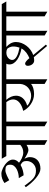

<svg xmlns="http://www.w3.org/2000/svg" viewBox="994 -1684 690 2717"><g transform="rotate(-90 1338.5 -325.0)"><path d="M647.5 -294.9Q630.9 -282.2 610.1 -274.9Q589.4 -267.6 571.8 -267.6Q562 -267.6 548.3 -272.2Q534.7 -276.9 518.8 -284.4Q502.9 -292 485.8 -302Q468.8 -312 452.1 -323.2Q461.9 -304.7 468 -285.2Q474.1 -265.6 474.1 -247.6Q474.1 -213.4 462.9 -185.8Q451.7 -158.2 430.4 -138.4Q409.2 -118.7 378.7 -107.9Q348.1 -97.2 309.6 -97.2Q280.8 -97.2 246.3 -114.7Q211.9 -132.3 177 -161.4Q142.1 -190.4 108.9 -227.5Q75.7 -264.6 48.8 -304.2L69.3 -322.3Q102.5 -276.9 127.7 -245.8Q152.8 -214.8 176.5 -195.8Q200.2 -176.8 225.6 -168.7Q251 -160.6 285.2 -160.6Q319.3 -160.6 344.5 -173.8Q369.6 -187 386.2 -206.3Q402.8 -225.6 410.9 -248Q418.9 -270.5 418.9 -289.1Q418.9 -306.2 416.7 -319.1Q414.6 -332 408.2 -342.3Q401.9 -352.5 391.1 -361.1Q380.4 -369.6 363.3 -378.4Q344.2 -367.2 323.7 -359.1Q303.2 -351.1 283.7 -345.9Q264.2 -340.8 246.8 -338.1Q229.5 -335.4 216.8 -335.4L177.2 -403.3Q208.5 -403.3 241.9 -410.9Q275.4 -418.5 303.2 -433.3Q331.1 -448.2 348.9 -470.7Q366.7 -493.2 366.7 -523.4Q366.7 -543.9 362.3 -557.4Q357.9 -570.8 348.4 -578.9Q338.9 -586.9 323.7 -590.1Q308.6 -593.3 287.1 -593.3Q272.5 -593.3 253.4 -587.4Q234.4 -581.5 215.1 -573Q195.8 -564.5 177.7 -555.2Q159.7 -545.9 147.5 -539.1L107.4 -606Q138.2 -627.9 169.9 -638.9Q201.7 -649.9 240.7 -649.9Q256.8 -649.9 277.8 -643.8Q298.8 -637.7 320.8 -627Q342.8 -616.2 364 -601.1Q385.3 -585.9 402.1 -567.9Q418.9 -549.8 429.2 -529.3Q439.5 -508.8 439.5 -487.3Q439.5 -460.4 427.2 -439Q415 -417.5 395 -400.4Q406.2 -391.1 422.4 -380.6Q438.5 -370.1 457.5 -361.1Q476.6 -352.1 497.6 -346.2Q518.6 -340.3 540 -340.3Q573.7 -340.3 601.3 -352.5Q628.9 -364.7 647.5 -382.8V-580.1H488.8L451.7 -644.5H1084.5L1121.6 -580.1H977.1V0L911.1 -38.1V-580.1H713.4V0L647.5 -38.1Z M1509.8 -231.4Q1500 -221.2 1485.1 -213.1Q1470.2 -205.1 1451.4 -199.2Q1432.6 -193.4 1411.1 -190.4Q1389.6 -187.5 1367.2 -187.5Q1326.7 -187.5 1289.6 -200.4Q1252.4 -213.4 1221.4 -234.9Q1190.4 -256.3 1166.5 -283.9Q1142.6 -311.5 1128.4 -340.8Q1205.6 -359.4 1248 -396.5Q1290.5 -433.6 1290.5 -483.4Q1290.5 -505.4 1281.5 -529.8Q1272.5 -554.2 1252.4 -580.1H1074.7L1037.6 -644.5H1683.1L1720.2 -580.1H1575.7V0L1509.8 -38.1ZM1337.4 -228.5Q1374.5 -228.5 1405 -240.5Q1435.5 -252.4 1458 -273.2Q1480.5 -293.9 1493.9 -321.8Q1507.3 -349.6 1509.8 -381.8V-580.1H1285.2Q1313.5 -547.9 1328.4 -512.7Q1343.3 -477.5 1343.3 -442.9Q1343.3 -417.5 1335 -393.6Q1326.7 -369.6 1309.3 -348.9Q1292 -328.1 1265.4 -311.8Q1238.8 -295.4 1202.6 -285.2Q1211.9 -272.9 1228.5 -262.7Q1245.1 -252.4 1264.2 -244.9Q1283.2 -237.3 1302.5 -232.9Q1321.8 -228.5 1337.4 -228.5Z M2195.3 -580.1H2033.2Q2047.9 -567.4 2060.5 -552.7Q2073.2 -538.1 2082.8 -520.8Q2092.3 -503.4 2097.7 -484.1Q2103 -464.8 2103 -443.8Q2103 -404.3 2088.9 -366.2Q2074.7 -328.1 2049.8 -295.4Q2024.9 -262.7 1991.2 -237.8Q1957.5 -212.9 1918.5 -199.2L2065.9 -20L2046.9 -2.9L1887.7 -190.9Q1865.2 -186 1839.4 -186Q1824.7 -186 1811.5 -193.1Q1798.3 -200.2 1788.3 -212.4Q1778.3 -224.6 1772.2 -241.5Q1766.1 -258.3 1766.1 -277.3Q1766.1 -293.9 1774.9 -304Q1783.7 -314 1800.3 -314Q1806.2 -314 1814.7 -309.3Q1823.2 -304.7 1833.3 -296.6Q1843.3 -288.6 1853.8 -277.6Q1864.3 -266.6 1874.5 -253.4Q1894 -261.7 1913.6 -272.2Q1933.1 -282.7 1951.2 -296.4Q1969.2 -310.1 1984.6 -327.1Q2000 -344.2 2011.7 -365.7Q1969.7 -372.6 1929.2 -387.2Q1888.7 -401.9 1856.7 -423.3Q1824.7 -444.8 1805.2 -473.4Q1785.6 -502 1785.6 -537.1Q1785.6 -561.5 1795.9 -580.1H1673.3L1636.2 -644.5H2368.7L2405.8 -580.1H2261.2V0.5L2195.3 -37.6ZM1849.1 -497.1Q1849.1 -477.5 1862.3 -461.4Q1875.5 -445.3 1898.9 -432.4Q1922.4 -419.4 1954.3 -409.7Q1986.3 -399.9 2023.9 -393.1Q2031.2 -413.1 2035.4 -436.3Q2039.6 -459.5 2039.6 -487.3Q2039.6 -496.6 2036.6 -509Q2033.7 -521.5 2028.6 -533.4Q2023.4 -545.4 2017.1 -554.9Q2010.7 -564.5 2003.9 -568.4Q1994.6 -573.2 1982.2 -576.4Q1969.7 -579.6 1954.1 -579.6Q1929.7 -579.6 1910.2 -572.3Q1890.6 -564.9 1877.2 -553Q1863.8 -541 1856.4 -526.4Q1849.1 -511.7 1849.1 -497.1Z M2466.3 -580.1H2358.9L2321.8 -644.5H2639.6L2676.8 -580.1H2532.2V0L2466.3 -38.1Z"/></g></svg>

Font: Kurinto Seri
Style: Regular
Weight: 400
Designer: Kurinto was developed by Clint Goss from a range of fonts that are compatible with the SIL Open Font License Version 1.1
Foundry: Clinton F. Goss
Version: Version 2.196; July 25, 2020